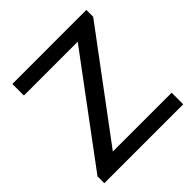

<svg xmlns="http://www.w3.org/2000/svg" viewBox="-181 -830 974 974"><g transform="rotate(-45 305.5 -343.0)"><path d="M23 0V-49L435 -603H49V-686H580V-637L167 -83H589V0Z"/></g></svg>

Font: Archivo VF Beta
Style: Regular
Weight: 400
Designer: Hector Gatti
Foundry: Omnibus-Type
Version: Version 1.002